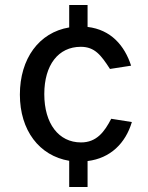

<svg xmlns="http://www.w3.org/2000/svg" viewBox="-20 -743 589 763"><path d="M504 -258 422 -271C395 -219 364 -177 302 -177C213 -177 156 -252 156 -369C156 -485 212 -557 301 -557C357 -557 382 -523 417 -469L501 -482C475 -562 421 -625 328 -636V-723H255V-634C135 -614 59 -510 59 -367C59 -225 136 -124 255 -104V0H328V-103C419 -114 479 -174 504 -258Z"/></svg>

Font: United Sans Medium
Style: Regular
Weight: 500
Designer: Pablo Impallari, Rodrigo Fuenzalida (Modified by Dan O. Williams)
Version: Version 1.000;PS 001.000;hotconv 1.0.88;makeotf.lib2.5.64775